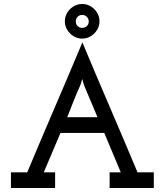

<svg xmlns="http://www.w3.org/2000/svg" viewBox="-20 -945 828 965"><path d="M257 0V-79H200Q228 -145 242 -178Q256 -211 284 -277H504Q525 -227 545.5 -178Q566 -129 587 -79H531V0H753V-79H671Q602 -244 532.5 -405.5Q463 -567 394 -732Q325 -567 255.5 -405.5Q186 -244 117 -79H35V0ZM383 -515Q384 -518 386.5 -525Q389 -532 393 -548L403 -515L470 -356H318Q332 -391 348.5 -433.5Q365 -476 383 -515ZM361 -837Q361 -851 370 -860.5Q379 -870 393 -870Q407 -870 416.5 -860.5Q426 -851 426 -837Q426 -823 416.5 -814Q407 -805 393 -805Q379 -805 370 -814Q361 -823 361 -837ZM480 -838Q480 -856 473 -871.5Q466 -887 454 -899Q442 -911 426.5 -918Q411 -925 393 -925Q375 -925 359.5 -918Q344 -911 332 -899Q320 -887 313 -871.5Q306 -856 306 -838Q306 -820 313 -804.5Q320 -789 332 -777Q344 -765 359.5 -758Q375 -751 393 -751Q411 -751 426.5 -758Q442 -765 454 -777Q466 -789 473 -804.5Q480 -820 480 -838Z"/></svg>

Font: Josefin Slab Thin
Style: Bold
Weight: 700
Version: Version 2.000